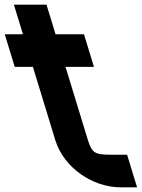

<svg xmlns="http://www.w3.org/2000/svg" viewBox="-263 -754 608 824"><path d="M18.2 -467 114.5 -152C132 -98 143.5 -90 212.5 -90H282.5L325.3 50H255.3C134.3 50 11.6 -34 -25.2 -151L-25.5 -152L-121.8 -467H-129.8H-199.8L-242.6 -607H-172.6H-164.6L-182 -664L-203.4 -734H-63.4L-42 -664L-24.6 -607H27.4H97.4L140.2 -467H70.2Z"/></svg>

Font: Nordica Plus
Style: NordicaClassicRgOpObl
Weight: 500
Version: Version 1.01